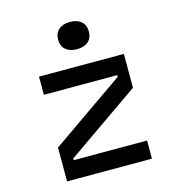

<svg xmlns="http://www.w3.org/2000/svg" viewBox="-121 -955 993 1062"><g transform="rotate(-15 375.0 -424.0)"><path d="M618 -600V-406L198 -114V-104H618V0H132V-194L552 -486V-496H132V-600ZM287 -770Q287 -807 310.5 -827.5Q334 -848 375 -848Q416 -848 439.5 -827.5Q463 -807 463 -770Q463 -733 439.5 -712.5Q416 -692 375 -692Q334 -692 310.5 -712.5Q287 -733 287 -770Z"/></g></svg>

Font: Martian Mono VF sWd Rg
Style: Regular
Weight: 400
Width: 6
Monospace: yes
Designer: Roman Shamin
Foundry: Evil Martians
Version: Version 1.100